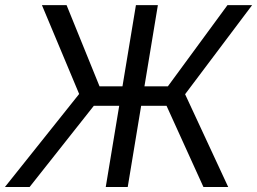

<svg xmlns="http://www.w3.org/2000/svg" viewBox="-50 -748 1029 768"><path d="M581.5 -727.5 527.8 -402.8H621.6L859.9 -727.5H958.5L690.4 -371.1L862.8 0H763.7L616.2 -324.7H514.6L460.9 0H373L426.8 -324.7H325.2L68.4 0H-30.3L266.6 -372.1L117.7 -727.5H216.3L348.1 -402.8H439.9L493.7 -727.5Z"/></svg>

Font: Inter Display
Style: Italic
Weight: 400
Italic angle: -9.39999°
Designer: Rasmus Andersson
Foundry: rsms
Version: Version 4.000;git-a52131595